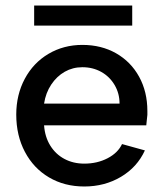

<svg xmlns="http://www.w3.org/2000/svg" viewBox="-20 -670 594 697"><path d="M39 -254Q39 -326 70 -384Q101 -442 156 -474.5Q211 -507 279 -507Q348 -507 401.5 -476.5Q455 -446 485 -391.5Q515 -337 515 -267V-253Q514 -244 513 -234.5Q512 -225 511 -215H140Q143 -173 162.5 -141.5Q182 -110 214 -93Q246 -76 286 -76Q333 -76 370.5 -95.5Q408 -115 423 -147L506 -124Q478 -63 419 -28Q360 7 286 7Q214 7 158 -26Q102 -59 70.5 -118.5Q39 -178 39 -254ZM279 -426Q244 -426 215 -409.5Q186 -393 166 -363Q146 -333 140 -294H414Q414 -331 396 -361.5Q378 -392 347.5 -409Q317 -426 279 -426ZM104 -650H460V-577H104Z"/></svg>

Font: AF Albert Sans Medium
Style: Regular
Weight: 500
Designer: Andreas Rasmussen
Foundry: a.Foundry
Version: Version 1.300;Glyphs 3.2 (3231)